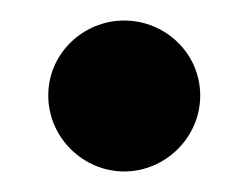

<svg xmlns="http://www.w3.org/2000/svg" viewBox="-20 -113 242 187"><path d="M27 -20C27 21 61 54 101 54C141 54 175 21 175 -20C175 -61 141 -93 101 -93C61 -93 27 -61 27 -20Z"/></svg>

Font: Charger EcoBold
Style: Bold
Weight: 1000
Designer: Jasper
Foundry: Cannot Into Space Fonts
Version: Version 1.1